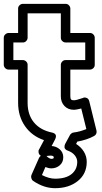

<svg xmlns="http://www.w3.org/2000/svg" viewBox="-54 -715 534 1007"><path d="M-34.2 -375V-517.1Q-34.2 -527.8 -26.1 -534.9Q-18.1 -542 -8.8 -542H41V-669.9Q41 -680.7 48.8 -687.7Q56.6 -694.8 65.9 -694.8H290Q300.8 -694.8 307.9 -687Q314.9 -679.2 314.9 -669.9V-542H418Q428.7 -542 435.8 -534.2Q442.9 -526.4 442.9 -517.1V-375Q442.9 -364.3 435.1 -357.2Q427.2 -350.1 418 -350.1H314.9V-210Q314.9 -197.3 319.1 -193.1Q323.2 -189 334 -189Q345.2 -189 380.9 -201.2Q387.7 -205.6 399.2 -201.9Q410.6 -198.2 414.1 -184.1L452.1 -29.8Q454.1 -21.5 450.7 -13.7Q447.3 -5.9 439.9 -2Q402.8 18.6 351.1 27.8L345.2 40Q371.1 56.2 386 80.6Q400.9 105 400.9 133.8Q400.9 196.8 354 234.4Q307.1 272 234.9 272Q176.3 272 120.1 233.9Q112.8 229 110.4 219.7Q107.9 210.4 110.8 203.1L150.9 112.8Q153.8 106.9 160.2 102.1Q150.4 96.2 148.4 85.4Q146.5 74.7 150.9 68.8L176.8 20Q113.3 -1.5 77.1 -53.5Q41 -105.5 41 -175.8V-350.1H-8.8Q-19.5 -350.1 -26.9 -357.9Q-34.2 -365.7 -34.2 -375ZM16.1 -399.9H65.9Q75.2 -399.9 83 -392.8Q90.8 -385.7 90.8 -375V-175.8Q90.8 -113.3 124 -73Q157.2 -32.7 217.8 -20Q249.5 -13.7 234.9 16.1L216.8 50.8Q241.2 52.2 259.5 68.4Q277.8 84.5 277.8 109.9Q277.8 136.2 259.3 152.1Q240.7 168 214.8 168Q201.2 168 184.1 161.1L166 203.1Q203.1 222.2 234.9 222.2Q291.5 222.2 321.3 198Q351.1 173.8 351.1 133.8Q351.1 115.7 338.1 99.6Q325.2 83.5 301.8 75.2Q293 72.3 288.6 67.1Q284.2 62 284.2 56.4Q284.2 50.8 285.2 46.6Q286.1 42.5 288.1 39.1L313 -6.8Q315.4 -11.2 320.8 -15.4Q326.2 -19.5 332 -20Q364.3 -23.9 398.9 -38.1L372.1 -146Q345.7 -139.2 335 -139.2Q303.7 -138.7 284.4 -158.7Q265.1 -178.7 265.1 -210V-375Q265.1 -384.3 272.2 -392.1Q279.3 -399.9 290 -399.9H393.1V-492.2H290Q280.8 -492.2 272.9 -499.3Q265.1 -506.3 265.1 -517.1V-645H90.8V-517.1Q90.8 -507.8 83.7 -500Q76.7 -492.2 65.9 -492.2H16.1ZM189.9 103Q194.3 108.9 202.4 113.5Q210.4 118.2 214.8 118.2Q221.2 118.2 224.1 116.7Q227.1 115.2 227.5 113.8Q228 112.3 228 109.9Q228 101.1 210 101.1Q205.6 101.1 189.9 103Z"/></svg>

Font: Trueno Black Outline
Style: Regular
Weight: 900
Width: 6
Designer: Julieta Ulanovsky
Foundry: Julieta Ulanovsky
Version: Version 3.001b | FøM Fix